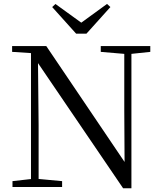

<svg xmlns="http://www.w3.org/2000/svg" viewBox="-20 -966 836 992"><path d="M266.5 -945.4 427.3 -829.1H372.7L533 -945.7L550.4 -929.6L426.5 -791.9H373.5L249.6 -929.6ZM44.5 0V-30.1L150.3 -42.1H171.8L300.9 -30.1V0ZM140.1 0V-704.6H175.7L179.5 -319.3V0ZM500.6 -698V-728H756.5V-698L651.5 -686.9H630.9ZM616.1 6.7 166.9 -653.8 164.7 -655.5 140.7 -691.6 42.6 -698V-728H219.1L641.4 -102.9L623.8 -96.7L622.1 -395.1V-728H659V6.7Z"/></svg>

Font: Noto Serif KR ExtraLight
Style: Regular
Weight: 200
Designer: Ryoko NISHIZUKA 西塚涼子 (kana & ideographs); Frank Grießhammer (Latin, Greek & Cyrillic); Wenlong ZHANG 张文龙 (bopomofo); San
Foundry: Adobe
Version: Version 2.002-H1;hotconv 1.1.0;makeotfexe 2.6.0